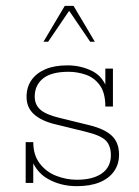

<svg xmlns="http://www.w3.org/2000/svg" viewBox="-20 -628 478 658"><path d="M243 10Q188 10 144 -15Q112 -33 94 -68V-1H68V-141H94Q94 -97 116 -68Q138 -39 172.5 -25.5Q207 -12 243 -12Q299 -12 329.5 -34Q360 -56 360 -96Q360 -128 343 -146Q326 -164 272 -177L170 -202Q123 -213 97 -236Q71 -259 71 -296Q71 -329 87.5 -353Q104 -377 135 -390.5Q166 -404 211 -404Q258 -404 297 -384Q326 -369 341 -338V-393H367V-263H341Q341 -310 322 -336Q303 -362 274 -372Q245 -382 215 -382Q156 -382 127.5 -359Q99 -336 99 -297Q99 -269 118.5 -252Q138 -235 184 -224L286 -199Q339 -186 363.5 -162.5Q388 -139 388 -98Q388 -65 370.5 -40.5Q353 -16 321 -3Q289 10 243 10ZM129 -485 202 -608H232L305 -485H289L217 -591L145 -485Z"/></svg>

Font: Rokkitt SemiBold Thin
Style: Regular
Weight: 250
Version: Version 3.103